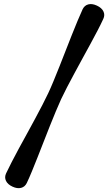

<svg xmlns="http://www.w3.org/2000/svg" viewBox="-20 -788 547 964"><path d="M287 -290.4Q275.1 -264.3 260.7 -229.9Q246.3 -195.5 230.8 -156.6Q215.4 -117.7 199.7 -77.5Q184.1 -37.2 168.8 1.3Q153.6 39.8 139.9 73Q126.2 106.3 114.6 130.6Q105.2 150.2 86 155.2Q66.8 160.3 42.7 149.1Q18.5 137.9 10 119.9Q1.4 101.9 10.7 82.3Q22.3 57.6 38.7 25.7Q55 -6.3 74.8 -42.6Q94.6 -78.9 115.4 -116.7Q136.1 -154.5 156 -191.4Q175.8 -228.4 192.9 -261.2Q209.9 -294.1 222.2 -320.2Q234.5 -346.3 248.7 -380.7Q262.9 -415.1 278.4 -454Q293.8 -493 309.5 -533.2Q325.2 -573.5 340.4 -611.9Q355.6 -650.4 369.6 -683.7Q383.5 -717 394.7 -741.3Q404.1 -760.9 423.3 -766Q442.5 -771 466.6 -759.8Q490.8 -748.6 499.3 -730.6Q507.9 -712.6 498.6 -693Q487.5 -668.7 470.9 -636.6Q454.3 -604.4 434.4 -568.1Q414.6 -531.8 393.9 -494Q373.2 -456.1 353.3 -419.2Q333.4 -382.2 316.3 -349.4Q299.3 -316.5 287 -290.4Z"/></svg>

Font: Fraunces
Style: Regular
Weight: 900
Version: Version 1.000;[b76b70a41]